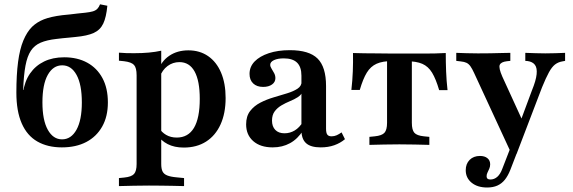

<svg xmlns="http://www.w3.org/2000/svg" viewBox="-20 -655 2592 868"><path d="M259.7 11.3Q195.2 11.3 148.8 -15.3Q102.4 -41.9 78.2 -97.2Q54 -152.4 54 -236.3Q54 -316.9 61.7 -375Q69.4 -433.1 85.5 -471.8Q101.6 -510.5 125 -533.9Q147.6 -555.6 178.6 -567.7Q209.7 -579.8 261.3 -586.3Q279.8 -587.9 297.2 -589.9Q314.5 -591.9 331.5 -594Q348.4 -596 366.1 -597.6Q387.1 -600 399.6 -603.6Q412.1 -607.3 419.8 -614.9Q427.4 -622.6 432.3 -635.5L465.3 -629Q460.5 -577.4 446.8 -548.4Q433.1 -519.4 403.6 -506Q374.2 -492.7 321.8 -487.9Q308.9 -486.3 294 -485.1Q279 -483.9 264.1 -482.3Q249.2 -480.6 235.5 -479Q191.9 -474.2 163.7 -462.1Q135.5 -450 119.4 -425.4Q103.2 -400.8 95.2 -358.1Q87.1 -315.3 84.7 -248.4H93.5L83.9 -235.5Q91.1 -287.1 115.7 -322.6Q140.3 -358.1 179.4 -377Q218.5 -396 270.2 -396Q329.8 -396 374.2 -371.8Q418.5 -347.6 443.1 -302Q467.7 -256.5 467.7 -191.9Q467.7 -128.2 441.9 -82.7Q416.1 -37.1 369.8 -12.9Q323.4 11.3 259.7 11.3ZM260.5 -25Q301.6 -25 325.8 -68.5Q350 -112.1 350 -191.9Q350 -272.6 326.2 -316.1Q302.4 -359.7 261.3 -359.7Q220.2 -359.7 196 -316.5Q171.8 -273.4 171.8 -191.9Q171.8 -112.1 196 -68.5Q220.2 -25 260.5 -25Z M653.2 183.9Q615.3 183.9 583.9 184.7Q552.4 185.5 517.7 186.3V150L541.9 147.6Q574.2 144.4 585.9 131.5Q597.6 118.5 597.6 86.3V-208.1H708.9V86.3Q708.9 108.1 714.9 120.2Q721 132.3 736.3 138.3Q751.6 144.4 779 146.8L812.1 150V186.3Q785.5 185.5 760.5 185.1Q735.5 184.7 709.7 184.3Q683.9 183.9 653.2 183.9ZM831.5 -427.4Q883.1 -427.4 921 -401.2Q958.9 -375 979.4 -326.6Q1000 -278.2 1000 -212.1Q1000 -142.7 977 -92.3Q954 -41.9 911.7 -14.9Q869.4 12.1 810.5 12.1Q768.5 12.1 737.9 -3.6Q707.3 -19.4 691.1 -46L700 -75.8Q710.5 -57.3 731 -45.2Q751.6 -33.1 779 -33.1Q830.6 -33.1 856.9 -77Q883.1 -121 883.1 -208.1Q883.1 -289.5 859.7 -331.9Q836.3 -374.2 791.1 -374.2Q761.3 -374.2 737.5 -356.5Q713.7 -338.7 702.4 -307.3L694.4 -333.9Q708.9 -378.2 745.2 -402.8Q781.5 -427.4 831.5 -427.4ZM597.6 -208.1V-314.5Q597.6 -348.4 585.9 -361.3Q574.2 -374.2 541.1 -378.2L517.7 -380.6V-416.9Q535.5 -415.3 551.2 -414.9Q566.9 -414.5 586.3 -414.5Q622.6 -414.5 653.2 -417.3Q683.9 -420.2 708.9 -425.8V-416.9V-208.1Z M1342.7 -208.1V-312.9Q1342.7 -352.4 1323 -371.8Q1303.2 -391.1 1262.9 -391.1Q1235.5 -391.1 1218.5 -383.1Q1201.6 -375 1201.6 -362.1Q1201.6 -354 1207.7 -344.4Q1213.7 -334.7 1219.4 -324.2Q1225 -313.7 1225 -301.6Q1225 -283.9 1209.7 -273Q1194.4 -262.1 1169.4 -262.1Q1141.1 -262.1 1124.6 -277.8Q1108.1 -293.5 1108.1 -321Q1108.1 -353.2 1131 -377Q1154 -400.8 1195.2 -414.5Q1236.3 -428.2 1290.3 -428.2Q1377.4 -428.2 1415.7 -390.3Q1454 -352.4 1454 -266.1V-208.1ZM1212.9 11.3Q1157.3 11.3 1125 -16.9Q1092.7 -45.2 1092.7 -92.7Q1092.7 -129.8 1110.9 -153.2Q1129 -176.6 1157.3 -191.1Q1185.5 -205.6 1217.3 -214.9Q1249.2 -224.2 1277.8 -233.1Q1306.5 -241.9 1325 -254Q1343.5 -266.1 1343.5 -286.3L1347.6 -240.3Q1341.9 -225.8 1326.2 -215.7Q1310.5 -205.6 1290.7 -197.6Q1271 -189.5 1252.4 -178.6Q1233.9 -167.7 1221.8 -151.6Q1209.7 -135.5 1209.7 -109.7Q1209.7 -83.1 1224.6 -67.7Q1239.5 -52.4 1266.1 -52.4Q1291.1 -52.4 1312.5 -65.3Q1333.9 -78.2 1350 -104.8L1350.8 -66.1Q1325.8 -26.6 1291.1 -7.7Q1256.5 11.3 1212.9 11.3ZM1454 -73.4Q1454 -54 1459.7 -46.4Q1465.3 -38.7 1479 -38.7Q1491.1 -38.7 1502 -43.5Q1512.9 -48.4 1524.2 -56.5L1539.5 -25.8Q1518.5 -8.1 1491.1 1.6Q1463.7 11.3 1429.8 11.3Q1384.7 11.3 1363.7 -7.7Q1342.7 -26.6 1342.7 -66.9V-208.1H1454Z M1785.5 -2.4Q1747.6 -2.4 1716.1 -1.6Q1684.7 -0.8 1650 0V-36.3L1674.2 -38.7Q1706.5 -41.9 1718.1 -54.8Q1729.8 -67.7 1729.8 -100V-208.1H1841.9V-100Q1841.9 -67.7 1853.2 -54.8Q1864.5 -41.9 1896.8 -38.7L1921 -36.3V0Q1887.1 -0.8 1855.6 -1.6Q1824.2 -2.4 1785.5 -2.4ZM1754 -379Q1709.7 -379 1682.7 -366.9Q1655.6 -354.8 1638.3 -326.6Q1621 -298.4 1606.5 -248.4H1568.5Q1573.4 -291.1 1575 -332.7Q1576.6 -374.2 1575.8 -415.3Q1601.6 -414.5 1627.8 -414.1Q1654 -413.7 1679.8 -413.7L1754 -412.9H1817.7H1891.9Q1917.7 -412.9 1944 -413.3Q1970.2 -413.7 1995.2 -415.3Q1995.2 -373.4 1996.8 -331.9Q1998.4 -290.3 2003.2 -247.6H1965.3Q1950.8 -297.6 1933.5 -326.2Q1916.1 -354.8 1889.1 -366.5Q1862.1 -378.2 1817.7 -378.2ZM1729.8 -208.1V-388.7H1841.9V-208.1Z M2292.7 41.1 2123.4 -325Q2114.5 -344.4 2106.9 -355.2Q2099.2 -366.1 2089.1 -371Q2079 -375.8 2062.9 -377.4L2042.7 -379.8V-416.1Q2062.9 -415.3 2089.5 -414.5Q2116.1 -413.7 2139.5 -413.7H2141.1H2143.5Q2169.4 -413.7 2196.4 -414.1Q2223.4 -414.5 2247.2 -415.3Q2271 -416.1 2287.1 -416.1V-379.8L2271.8 -378.2Q2244.4 -375 2239.1 -361.3Q2233.9 -347.6 2250.8 -308.9L2346.8 -99.2L2327.4 -91.9L2384.7 -246Q2403.2 -291.1 2406 -319.4Q2408.9 -347.6 2398.4 -361.7Q2387.9 -375.8 2365.3 -379L2354.8 -379.8V-416.1Q2379 -415.3 2401.2 -414.5Q2423.4 -413.7 2445.2 -413.7Q2469.4 -413.7 2491.9 -414.5Q2514.5 -415.3 2534.7 -416.1V-379.8L2521.8 -377.4Q2503.2 -374.2 2489.1 -363.3Q2475 -352.4 2461.7 -328.2Q2448.4 -304 2430.6 -260.5L2315.3 41.1ZM2182.3 192.7Q2138.7 192.7 2112.1 171Q2085.5 149.2 2085.5 114.5Q2085.5 85.5 2103.2 67.7Q2121 50 2150 50Q2171 50 2183.5 60.1Q2196 70.2 2196 87.9Q2196 98.4 2191.9 107.7Q2187.9 116.9 2183.9 125Q2179.8 133.1 2179.8 141.9Q2179.8 156.5 2196.8 156.5Q2214.5 156.5 2228.2 144.4Q2241.9 132.3 2250.8 108.1L2296.8 -10.5L2329.8 2.4L2287.1 112.9Q2276.6 139.5 2262.5 157.3Q2248.4 175 2228.6 183.9Q2208.9 192.7 2182.3 192.7Z"/></svg>

Font: Playfair 9pt
Style: Bold
Weight: 700
Designer: Claus Eggers Sørensen
Foundry: Claus Eggers Sørensen
Version: Version 2.203